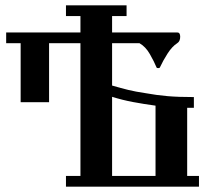

<svg xmlns="http://www.w3.org/2000/svg" viewBox="-20 -696 784 716"><path d="M398 -636V-575H641Q652 -575 652 -559Q652 -542 641 -535Q622 -523 605 -496.5Q588 -470 576 -444Q575 -442 570 -442Q565 -442 564 -444Q555 -466 539 -494Q523 -522 500 -535H398V-377Q432 -367 459 -360.5Q486 -354 520 -349Q564 -341 604.5 -337.5Q645 -334 703 -334V-294H678V-40H722V0H226V-40H280V-535H163V-315H57V-535H3V-575H280V-636H226V-676H452V-636ZM560 -302Q516 -308 476 -315.5Q436 -323 398 -335V-40H560Z"/></svg>

Font: Triodion
Style: Regular
Weight: 400
Version: Version 1.201; ttfautohint (v1.8.4.7-5d5b)